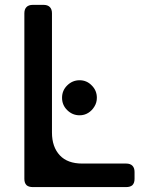

<svg xmlns="http://www.w3.org/2000/svg" viewBox="-20 -761 604 781"><path d="M303.7 -292Q274.4 -292 252.9 -313.5Q232.4 -334 232.4 -363.3Q232.4 -392.6 252.9 -413.1Q274.4 -434.6 303.7 -434.6Q333 -434.6 353.5 -413.1Q374 -392.6 374 -363.3Q374 -343.8 364.3 -328.1Q354.5 -311.5 338.9 -301.8Q323.2 -292 303.7 -292ZM314.5 -95.7Q254.9 -95.7 223.6 -128.9Q191.4 -163.1 191.4 -221.7Q191.4 -383.8 191.4 -707Q191.4 -723.6 182.6 -732.4Q173.8 -741.2 157.2 -741.2Q142.6 -741.2 113.3 -741.2Q96.7 -741.2 87.9 -732.4Q79.1 -723.6 79.1 -707Q79.1 -482.4 79.1 -33.2Q79.1 -16.6 87.9 -7.8Q96.7 0 113.3 0Q240.2 0 493.2 0Q509.8 0 518.6 -7.8Q527.3 -16.6 527.3 -33.2Q527.3 -43 527.3 -61.5Q527.3 -78.1 518.6 -86.9Q509.8 -95.7 493.2 -95.7Q493.2 -95.7 493.2 -95.7Q448.2 -95.7 404.3 -95.7Q359.4 -95.7 314.5 -95.7Z"/></svg>

Font: DeepSea
Style: Medium
Weight: 500
Designer: Stem
Version: Version 3.019;git-0a5106e0b